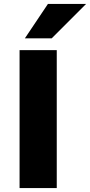

<svg xmlns="http://www.w3.org/2000/svg" viewBox="-20 -961 460 981"><path d="M80 0V-705H270V0ZM107 -765 225 -941H420L244 -765Z"/></svg>

Font: Nunito Sans 8pt Black
Style: Regular
Weight: 900
Version: Version 3.101;gftools[0.9.27]